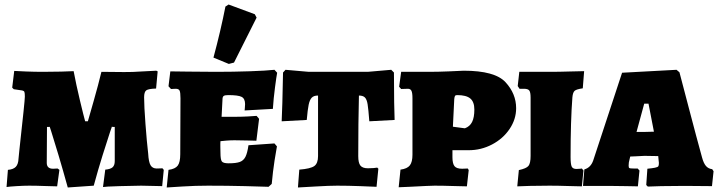

<svg xmlns="http://www.w3.org/2000/svg" viewBox="-20 -822 3183 850"><path d="M705 -70 698 2 605 0Q575 0 509.5 2Q444 4 436 6L446 -71Q469 -73 478.5 -81.5Q488 -90 488 -109V-260H476Q480 -276 467 -237Q454 -198 434 -134Q414 -70 395 0L280 8Q259 -68 239.5 -133.5Q220 -199 207.5 -238Q195 -277 200 -260H188L187 -101Q187 -75 215 -75L235 -76L243 -70L233 3Q217 3 178.5 1.5Q140 0 109 0Q86 0 53 2Q20 4 9 6L15 -70Q39 -72 50 -83.5Q61 -95 62 -120L66 -160Q90 -376 90 -394Q90 -410 88 -415Q86 -420 78.5 -421.5Q71 -423 41 -427L34 -434L43 -508Q58 -507 96 -505.5Q134 -504 169 -504Q211 -504 251 -505Q291 -506 306 -507Q317 -448 334 -377Q351 -306 357 -285H369Q375 -306 395 -376Q415 -446 429 -504L529 -503Q573 -503 595 -505L672 -509L678 -506L671 -430Q637 -429 627.5 -422Q618 -415 618 -391Q618 -353 624 -273Q630 -193 636 -142Q638 -105 646.5 -90.5Q655 -76 674 -76Q683 -76 690 -76.5Q697 -77 699 -77ZM62 -120Z M726 -70Q756 -74 767 -89Q778 -104 778 -139L779 -387Q779 -413 775 -421Q771 -429 758 -429L737 -428L726 -440L734 -506Q755 -506 813.5 -505Q872 -504 937 -504Q1012 -504 1086 -506.5Q1160 -509 1195 -513L1207 -500Q1204 -485 1197.5 -435.5Q1191 -386 1188 -340L1063 -333Q1063 -336 1064 -344Q1065 -352 1065 -361Q1065 -385 1050 -393Q1035 -401 990 -401Q975 -401 970 -397Q965 -393 965 -382L961 -305H1026Q1051 -305 1078 -306.5Q1105 -308 1116 -309L1127 -296L1115 -199Q1105 -199 1077 -200Q1049 -201 1018 -201Q1001 -201 982 -199.5Q963 -198 956 -197Q955 -186 955.5 -170Q956 -154 956 -146Q956 -116 962 -107.5Q968 -99 992 -99Q1025 -99 1041.5 -105Q1058 -111 1066.5 -127.5Q1075 -144 1080 -179L1195 -187L1206 -174Q1203 -160 1195.5 -111.5Q1188 -63 1183 -8L1169 5Q1146 4 1065.5 2Q985 0 901 0Q845 0 789.5 3.5Q734 7 718 8ZM925 -567Q957 -686 978 -793L992 -802L1108 -759L1116 -744L1016 -545L993 -539Z M1305 -71Q1355 -75 1371.5 -87Q1388 -99 1388 -131V-399Q1369 -399 1360 -389.5Q1351 -380 1346.5 -358.5Q1342 -337 1338 -291L1227 -285Q1228 -306 1230 -367Q1232 -428 1233 -501L1244 -513L1347 -504H1608L1712 -513L1724 -501Q1724 -428 1725 -369Q1726 -310 1727 -291L1615 -285Q1611 -338 1607.5 -360Q1604 -382 1595.5 -390.5Q1587 -399 1569 -399Q1566 -279 1566 -131Q1566 -101 1575.5 -89Q1585 -77 1609 -77Q1623 -77 1634.5 -78Q1646 -79 1650 -80L1655 -75L1647 5Q1627 4 1573.5 2Q1520 0 1473 0Q1439 0 1378.5 3.5Q1318 7 1299 8Z M1753 -71Q1783 -75 1794.5 -90Q1806 -105 1806 -137V-387Q1806 -411 1801.5 -420Q1797 -429 1786 -429L1756 -428L1747 -438L1756 -504H1878Q1919 -504 1966.5 -506Q2014 -508 2033 -509Q2171 -509 2218 -458Q2265 -407 2265 -343Q2265 -294 2236 -251Q2207 -208 2158.5 -182.5Q2110 -157 2055 -157H1983V-126Q1983 -98 1992 -86.5Q2001 -75 2026 -75L2051 -76L2055 -69L2047 3Q2030 3 1985.5 1.5Q1941 0 1904 0Q1887 0 1792 5L1745 7ZM2080 -337Q2080 -371 2062 -386Q2044 -401 2004 -401Q1997 -401 1994.5 -397.5Q1992 -394 1991 -383L1985 -261L2038 -254Q2060 -262 2070 -282Q2080 -302 2080 -337Z M2277 -69Q2310 -76 2319.5 -87.5Q2329 -99 2329 -132V-390Q2329 -414 2323 -421.5Q2317 -429 2300 -429H2280L2272 -441L2279 -504H2417Q2455 -504 2501.5 -505.5Q2548 -507 2566 -507L2560 -431Q2532 -427 2524 -420Q2516 -413 2514 -391Q2506 -287 2506 -127Q2506 -95 2511 -84.5Q2516 -74 2532 -74Q2543 -74 2549 -75Q2555 -76 2556 -76L2563 -67L2556 3Q2539 3 2494.5 1.5Q2450 0 2413 0Q2368 0 2326.5 1Q2285 2 2270 3Z M2841 -3 2846 -75Q2867 -77 2879.5 -79.5Q2892 -82 2894.5 -86Q2897 -90 2897 -101L2896 -110L2894 -131Q2871 -132 2833 -132Q2822 -132 2794 -130L2770 -129L2764 -103L2763 -89Q2763 -80 2766 -78Q2769 -76 2785 -76H2803L2811 -67L2804 3Q2791 3 2753 2Q2715 1 2674 1H2561L2567 -72Q2595 -80 2606 -111L2734 -500L2975 -513L2988 -502Q3001 -453 3032.5 -332.5Q3064 -212 3088 -125Q3095 -99 3105.5 -87Q3116 -75 3133 -73L3139 -64L3132 2L3012 1Q2952 1 2907 2Q2862 3 2848 4ZM2836 -238Q2860 -238 2875 -239L2851 -363H2832L2798 -238Z"/></svg>

Font: Alegreya SC Black
Style: Regular
Weight: 900
Designer: Juan Pablo del Peral
Foundry: Huerta Tipografica
Version: Version 2.007; ttfautohint (v1.6)